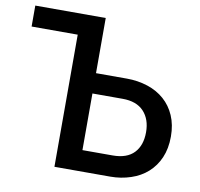

<svg xmlns="http://www.w3.org/2000/svg" viewBox="-79 -793 913 877"><g transform="rotate(10 377.5 -355.0)"><path d="M15.1 -710H341.8V-454.1H485.8Q536.1 -454.1 582.5 -439Q627 -424.3 659.7 -395.5Q692.4 -366.7 710.4 -325.2Q729 -282.7 729 -228Q729 -172.4 710.4 -129.4Q692.4 -87.9 659.7 -58.6Q627.4 -29.8 583 -15.1Q537.6 0 488.8 0H229V-612.8H15.1ZM341.8 -97.2H481.9Q547.9 -97.2 581.1 -132.3Q613.8 -167 613.8 -228Q613.8 -288.1 580.1 -324.2Q546.4 -359.9 481.9 -359.9H341.8Z"/></g></svg>

Font: Rising Sun DemiBold
Style: DemiBold
Weight: 600
Designer: Matt McInerney, Pablo Impallari, Rodrigo Fuenzalida
Foundry: Matt McInerney, Pablo Impallari, Rodrigo Fuenzalida
Version: Version 1.000